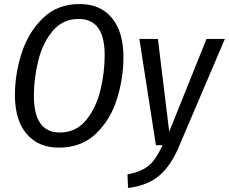

<svg xmlns="http://www.w3.org/2000/svg" viewBox="-20 -720 1135 952"><path d="M592 -437Q592 -331 559.5 -228Q527 -125 455 -56.5Q383 12 272 12Q170 12 112 -56Q54 -124 54 -249Q54 -352 87 -455.5Q120 -559 192 -629.5Q264 -700 375 -700Q477 -700 534.5 -631.5Q592 -563 592 -437ZM148 -246Q148 -63 276 -63Q357 -63 407 -124.5Q457 -186 478 -273.5Q499 -361 499 -445Q499 -538 466.5 -582Q434 -626 370 -626Q290 -626 240 -565Q190 -504 169 -416.5Q148 -329 148 -246ZM868 5Q828 101 770 150.5Q712 200 615 212L612 145Q661 135 691.5 118.5Q722 102 743 74.5Q764 47 786 0H753L671 -527H763L819 -67L1004 -527H1095Z"/></svg>

Font: Fira Sans Condensed
Style: Italic
Weight: 400
Width: 3
Italic angle: -8°
Designer: bBox Type GmbH & Carrois Corporate GbR & Edenspiekermann AG
Foundry: bBox Type GmbH & Carrois Corporate GbR & Edenspiekermann AG
Version: Version 4.301